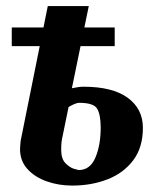

<svg xmlns="http://www.w3.org/2000/svg" viewBox="-20 -589 514 622"><path d="M213.9 12.2Q169.9 12.2 131.3 -1.5Q92.8 -15.1 68.8 -41.5Q44.9 -67.9 44.9 -106Q44.9 -112.8 45.7 -119.1Q46.4 -125.5 46.9 -132.8L134.8 -569.3H267.6L212.9 -303.2Q236.3 -308.1 250 -308.1Q344.7 -308.1 393.8 -272.2Q442.9 -236.3 442.9 -174.8Q442.9 -111.3 411.6 -69.8Q380.4 -28.3 328.4 -8.1Q276.4 12.2 213.9 12.2ZM234.9 -38.1Q272 -38.1 289.1 -78.6Q306.2 -119.1 306.2 -175.8Q306.2 -216.3 295.2 -236.1Q284.2 -255.9 236.8 -255.9Q229.5 -255.9 219.2 -251.2Q209 -246.6 202.1 -242.2L181.2 -140.1Q179.2 -130.4 178.7 -121.3Q178.2 -112.3 178.2 -104Q178.2 -74.7 191.9 -60.5Q205.6 -46.4 219.5 -42.2Q233.4 -38.1 234.9 -38.1ZM18.1 -439.5V-500H351.6V-439.5Z"/></svg>

Font: Charis
Style: Bold Italic
Weight: 700
Italic angle: -11°
Designer: Walt Agee, Miriam Martin, Annie Olsen, Victor Gaultney, Lorna Priest, Alan Ward, Bob Hallissy, Martin Hosken, Sharon Cor
Foundry: SIL Global
Version: Version 7.000